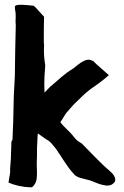

<svg xmlns="http://www.w3.org/2000/svg" viewBox="-20 -760 527 815"><path d="M16 15C41 26 74 34 109 35H116C127 26 135 12 136 -5L137 -24L136 -63L137 -101V-130L140 -190C141 -191 141 -191 142 -193C152 -186 166 -175 177 -168C193 -161 201 -148 217 -129C240 -97 265 -51 293 -22C305 -5 332 -3 359 5H360C389 15 443 45 465 14L466 13L467 14C476 -6 457 -25 445 -35C408 -66 362 -116 328 -150C318 -157 310 -161 304 -167L295 -177C276 -203 251 -220 236 -242C249 -257 252 -271 267 -287C281 -302 289 -314 305 -328C322 -345 339 -362 362 -380C386 -396 413 -416 434 -434L442 -441L389 -488C385 -492 379 -497 375 -502L374 -501L372 -502C343 -521 301 -475 289 -468C253 -447 226 -419 197 -395H196C185 -384 182 -381 169 -367C168 -377 169 -396 168 -405C168 -421 169 -448 172 -481V-483C168 -508 165 -537 167 -565V-566C167 -571 167 -574 166 -579C166 -619 166 -658 167 -689L146 -712C140 -717 133 -729 122 -736H119C105 -737 45 -746 43 -732C43 -724 44 -718 46 -707C47 -698 47 -684 46 -669C46 -662 47 -657 47 -653C45 -587 44 -515 43 -436C42 -402 38 -364 38 -328L36 -241L33 -167C33 -167 28 -161 28 -153V-143L26 -84L23 -45V-27Z"/></svg>

Font: Vapor
Style: Bd
Weight: 700
Foundry: Cannot Into Space Fonts
Version: Version 0.179